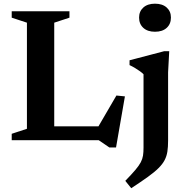

<svg xmlns="http://www.w3.org/2000/svg" viewBox="-20 -742 981 1016"><path d="M594 38.5H559L502.5 0H191L192 -73.5H537.5L483 -42.5L596 -236.5L641 -232ZM267 -622V0H42V-34L122.5 -60.5V-622L42 -648.5V-682.5H347.5V-648.5ZM800 -574Q761 -574 738.5 -594.5Q716 -615 716 -649Q716 -682 738.5 -702.2Q761 -722.5 800 -722.5Q839.5 -722.5 862 -702.2Q884.5 -682 884.5 -649Q884.5 -615 862 -594.5Q839.5 -574 800 -574ZM739.5 -349Q733 -356 721.2 -364.5Q709.5 -373 695 -381.8Q680.5 -390.5 665.5 -397.5V-423L848.5 -471H875.5L869.5 -359.5V2.5Q869.5 35 865.8 59.8Q862 84.5 851.2 105.2Q840.5 126 819.2 147.2Q798 168.5 762.5 194Q727 219.5 674.5 254L643 215Q676.5 180.5 696 157.5Q715.5 134.5 724.8 116.8Q734 99 736.8 81.2Q739.5 63.5 739.5 39Z"/></svg>

Font: Newsreader SemiBold
Style: Regular
Weight: 600
Designer: Hugues Gentile
Foundry: Production Type
Version: Version 1.003